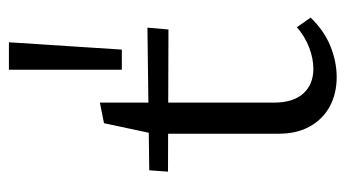

<svg xmlns="http://www.w3.org/2000/svg" viewBox="-188 -562 757 420"><g transform="rotate(-90 190.0 -351.5)"><path d="M232 7Q196 7 168 -8Q140 -23 124 -51.5Q108 -80 108 -119V-394L131 -502L176 -511V-390V-378V-131Q176 -88 196 -66Q216 -44 250 -44Q272 -44 296 -53Q320 -62 341 -80L362 -50Q333 -20 299 -6.5Q265 7 232 7ZM336 -361 25 -362 28 -403 340 -407ZM292 -463H248V-710H308Z"/></g></svg>

Font: Ysabeau Office
Style: Regular
Weight: 400
Designer: Christian Thalmann (Catharsis Fonts)
Version: Version 2.001;gftools[0.9.30]; featfreeze: tnum,lnum,ss02